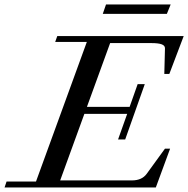

<svg xmlns="http://www.w3.org/2000/svg" viewBox="-61 -821 825 841"><path d="M389.2 -760.3 403.3 -801.3H686.5L669.9 -760.3ZM-41 0 -32.2 -25.9H96.7L319.3 -637.2H180.7L189.9 -663.1H743.7L680.7 -497.1H658.7L661.6 -608.9Q662.1 -621.1 647.7 -626.7Q633.3 -632.3 601.6 -632.3H421.4L319.8 -353H506.8L542 -452.6H573.2L487.3 -210H456.1L496.1 -322.3H308.6L202.6 -30.8H517.1Q560.5 -30.8 581.5 -59.6L661.6 -169.9H684.1L621.6 0Z"/></svg>

Font: Elstob 14pt Medium
Style: Italic
Weight: 500
Italic angle: -20°
Designer: Peter S. Baker
Version: Version 1.015